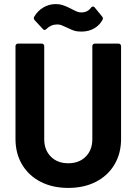

<svg xmlns="http://www.w3.org/2000/svg" viewBox="-20 -914 669 942"><path d="M56 -232V-688Q56 -693 59.5 -696.5Q63 -700 68 -700H185Q190 -700 193.5 -696.5Q197 -693 197 -688V-231Q197 -178 229.5 -145.5Q262 -113 315 -113Q368 -113 400.5 -145.5Q433 -178 433 -231V-688Q433 -693 436.5 -696.5Q440 -700 445 -700H562Q567 -700 570.5 -696.5Q574 -693 574 -688V-232Q574 -161 541.5 -106.5Q509 -52 450.5 -22Q392 8 315 8Q238 8 179.5 -22Q121 -52 88.5 -106.5Q56 -161 56 -232ZM312 -777Q291 -787 281.5 -790.5Q272 -794 261 -794Q230 -794 208 -772Q203 -767 199 -767Q194 -767 191 -771L150 -815Q143 -824 148 -832Q164 -860 192 -877Q220 -894 254 -894Q273 -894 287.5 -889Q302 -884 313.5 -878.5Q325 -873 329 -871Q348 -861 358 -857Q368 -853 379 -853Q410 -853 427 -877Q431 -882 436 -882Q441 -882 444 -878L481 -833Q487 -826 484 -819Q471 -792 443.5 -775.5Q416 -759 379 -759Q358 -759 344 -763.5Q330 -768 312 -777Z"/></svg>

Font: Amber EN
Style: Bold
Weight: 700
Designer: Jeremy Tribby
Foundry: Tribby Type
Version: Version 1.408 November 24, 2021